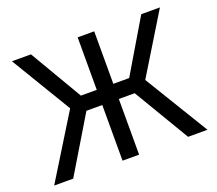

<svg xmlns="http://www.w3.org/2000/svg" viewBox="-118 -862 1155 1024"><g transform="rotate(-20 460.0 -350.0)"><path d="M246 -358 40 -700H148L323 -402H413V-700H507V-402H597L774 -700H880L674 -363L895 0H785L597 -316H507V0H413V-316H323L133 0H25Z"/></g></svg>

Font: PT Root UI Medium
Style: Regular
Weight: 500
Designer: Vitaly Kuzmin
Foundry: ParaType Ltd.
Version: Version 2.001G